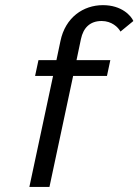

<svg xmlns="http://www.w3.org/2000/svg" viewBox="-20 -737 546 757"><path d="M95.8 0H175L268.3 -437.5H401.7L415 -500H281.7L299.2 -583.3C308.3 -625.8 333.3 -654.2 380.8 -654.2C420 -654.2 445.8 -630 455 -612.5L505.8 -654.2C496.7 -675 460 -716.7 385.8 -716.7C308.3 -716.7 237.5 -668.3 218.3 -575L202.5 -500H131.7L118.3 -437.5H189.2Z"/></svg>

Font: BoonHome
Style: Book Oblique
Weight: 400
Italic angle: -12°
Designer: Sungsit Sawaiwan
Foundry: Sungsit Sawaiwan
Version: Version 0.2